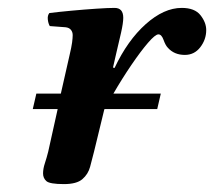

<svg xmlns="http://www.w3.org/2000/svg" viewBox="-20 -456 542 486"><path d="M266 -285 270 -284Q303 -354 349 -395Q395 -436 440 -436Q473 -436 487.5 -417.5Q502 -399 502 -380Q502 -356 487 -336.5Q472 -317 448 -317Q421 -317 405 -335Q399 -341 394 -355Q389 -369 381 -369Q373 -369 354.5 -347.5Q336 -326 312.5 -291.5Q289 -257 267 -219H387L378 -180H245Q244 -179 244 -179L218 -72Q213 -52 208 -33.5Q203 -15 188.5 -2.5Q174 10 142 10Q106 10 97.5 2.5Q89 -5 89 -17Q89 -29 93.5 -42.5Q98 -56 102 -72L126 -180H63L72 -219H134L156 -316Q161 -337 162.5 -348.5Q164 -360 164 -367Q164 -375 159.5 -380.5Q155 -386 146 -387L106 -390Q102 -397 101 -407Q100 -417 105 -423Q129 -426 161.5 -429Q194 -432 224 -434Q254 -436 270 -436Q292 -436 292 -411Q292 -398 286.5 -373.5Q281 -349 274 -320Z"/></svg>

Font: Libertinus Serif SemiBold
Style: Italic
Weight: 600
Italic angle: -11.5°
Designer: Philipp H. Poll, Khaled Hosny
Foundry: Caleb Maclennan
Version: Version 7.051;RELEASE